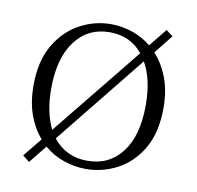

<svg xmlns="http://www.w3.org/2000/svg" viewBox="-67 -605 719 699"><g transform="rotate(10 292.0 -255.0)"><path d="M432.1 -408.2 165 -76.2Q212.9 -16.1 292 -16.1Q372.1 -16.1 419.4 -77.4Q466.8 -138.7 466.8 -252Q466.8 -348.6 432.1 -408.2ZM147 -105 414.1 -435.1Q368.7 -491.2 292 -491.2Q211.9 -491.2 164.6 -428.2Q117.2 -365.2 117.2 -252Q117.2 -207 125 -170.2Q132.8 -133.3 147 -105ZM519 -516.1 463.9 -446.8Q494.6 -414.1 513.4 -365.5Q532.2 -316.9 532.2 -252.9Q532.2 -162.1 497.3 -102.8Q462.4 -43.5 407.5 -14.6Q352.5 14.2 292 14.2Q250 14.2 210 0.5Q169.9 -13.2 137.2 -41L84 24.9L59.1 4.9L115.2 -64Q85.9 -97.2 68.8 -144.3Q51.8 -191.4 51.8 -252.9Q51.8 -342.8 86.7 -402.3Q121.6 -461.9 176.5 -491.5Q231.4 -521 292 -521Q331.5 -521 370.1 -508.1Q408.7 -495.1 440.9 -469.2L494.1 -535.2Z"/></g></svg>

Font: Source Han Serif CN ExtraLight
Style: Regular
Weight: 250
Designer: Ryoko NISHIZUKA  (kana & ideographs); Frank Grießhammer (Latin, Greek & Cyrillic); Wenlong ZHANG  (bopomofo); Sandoll Co
Foundry: Adobe Systems Incorporated
Version: Version 1.001;PS 1.001;hotconv 16.6.54;makeotf.lib2.5.65590